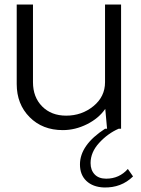

<svg xmlns="http://www.w3.org/2000/svg" viewBox="-20 -570 625 850"><path d="M546 178 569 211Q517 262 440 260Q391 258 362.5 231Q334 204 334 158Q334 72 445 0H454L446 -88Q417 -46 365 -20Q313 6 258 6Q168 6 111 -51.5Q54 -109 54 -198V-550H126V-206Q126 -140 166.5 -99Q207 -58 273 -58Q342 -58 393.5 -100Q445 -142 445 -206V-550H516V0H505Q457 21 419 62.5Q381 104 381 152Q381 183 399 202Q417 221 450 221Q508 221 546 178Z"/></svg>

Font: Oakes Grotesk Light
Style: Regular
Weight: 300
Designer: Samuel Oakes
Foundry: Samuel Oakes
Version: Version 1.000;PS 001.000;hotconv 1.0.88;makeotf.lib2.5.64775